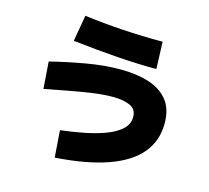

<svg xmlns="http://www.w3.org/2000/svg" viewBox="-119 -938 1237 1138"><g transform="rotate(15 500.0 -369.5)"><path d="M310 60 298 -105Q366 -113 436.5 -126.5Q507 -140 566 -161.5Q625 -183 661 -215Q697 -247 697 -293Q697 -340 656.5 -358.5Q616 -377 550 -377Q495 -377 427.5 -367.5Q360 -358 286.5 -344Q213 -330 140 -316L128 -481Q232 -507 342.5 -526.5Q453 -546 553 -546Q647 -546 722.5 -523.5Q798 -501 842.5 -448Q887 -395 887 -303Q887 -197 823.5 -120.5Q760 -44 631.5 1.5Q503 47 310 60ZM756 -603Q645 -603 517 -612Q389 -621 240 -638L268 -799Q383 -784 504.5 -776.5Q626 -769 750 -769Z"/></g></svg>

Font: Murecho Thin Black
Style: Regular
Weight: 900
Version: Version 1.010